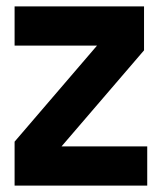

<svg xmlns="http://www.w3.org/2000/svg" viewBox="-20 -580 506 600"><path d="M25.6 -137.3 362.2 -529.6 402.9 -437.5H25.6V-560H430.1V-422.7L93.2 -30.4L52.8 -122.5H440.1V0H25.6Z"/></svg>

Font: TASA Explorer VF
Style: Regular
Weight: 400
Designer: Weizhong Zhang
Foundry: Local Remote
Version: Version 1.000;Glyphs 3.2 (3192)